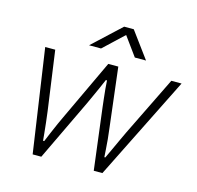

<svg xmlns="http://www.w3.org/2000/svg" viewBox="-105 -833 968 944"><g transform="rotate(15 379.0 -361.5)"><path d="M141 0 64 -526H115L157 -225Q161 -196 164 -167.5Q167 -139 169.5 -115.5Q172 -92 173 -78H179Q187 -97 198 -123.5Q209 -150 221 -176.5Q233 -203 243 -224L385 -526H436L472 -225Q476 -196 478.5 -168Q481 -140 482.5 -116.5Q484 -93 485 -78H490Q499 -97 511 -123Q523 -149 535.5 -176Q548 -203 558 -224L706 -526H758L496 0H452L413 -313Q411 -332 408 -356.5Q405 -381 403 -404.5Q401 -428 400 -446H394Q386 -427 375 -402Q364 -377 353 -353.5Q342 -330 334 -312L185 0ZM270 -590 413 -723H462L560 -590H503L423 -700H448L331 -590Z"/></g></svg>

Font: Archivo SemiExpanded Thin
Style: Italic
Weight: 250
Width: 6
Italic angle: -10°
Designer: Hector Gatti
Foundry: Omnibus-Type
Version: Version 2.001